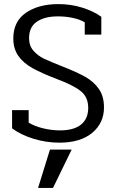

<svg xmlns="http://www.w3.org/2000/svg" viewBox="-20 -682 567 938"><path d="M39 -55V-144H120V-83Q147 -66 189 -55.5Q231 -45 273 -45Q341 -45 376 -73.5Q411 -102 411 -155Q411 -207 375.5 -236Q340 -265 260 -295Q184 -324 139 -349Q94 -374 69.5 -409Q45 -444 45 -494Q45 -577 106.5 -619.5Q168 -662 266 -662Q327 -662 382.5 -644.5Q438 -627 475 -600V-513H394V-573Q371 -587 336 -594.5Q301 -602 263 -602Q198 -602 160 -576Q122 -550 122 -495Q122 -458 144 -433.5Q166 -409 194.5 -395.5Q223 -382 286 -357Q357 -329 397.5 -306Q438 -283 463 -247.5Q488 -212 488 -157Q488 -81 430.5 -33Q373 15 270 15Q206 15 144 -4Q82 -23 39 -55ZM224 49H330L239 236H166Z"/></svg>

Font: Pridi Light
Style: Regular
Weight: 300
Designer: Katatrad Team
Foundry: CadsonDemak
Version: Version 1.003